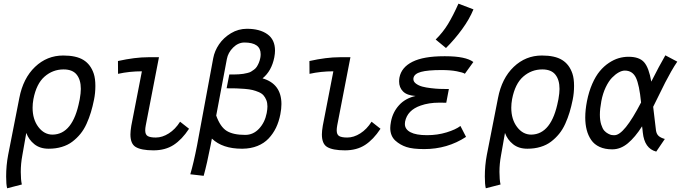

<svg xmlns="http://www.w3.org/2000/svg" viewBox="-20 -804 3682 1038"><path d="M84.5 -274.4Q105 -380.9 169.4 -442.4Q233.9 -503.9 321.8 -503.9Q392.1 -503.9 431.2 -479.7Q470.2 -455.6 486.8 -405.8Q495.6 -379.4 495.6 -339.4Q495.6 -300.8 488.3 -265.1Q481 -228.5 471.4 -197Q461.9 -165.5 448 -134.8Q434.1 -104 414.8 -80.3Q395.5 -56.6 371.1 -38.1Q346.7 -19.5 314.2 -9.8Q281.7 0 243.7 0H242.7Q196.3 0 165.8 -24.4Q135.3 -48.8 122.1 -85.4L100.6 36.6Q92.3 81.1 92.3 125.5Q92.3 167.5 98.1 193.4L18.6 213.9Q13.2 193.4 13.2 150.4Q13.2 90.8 23.9 34.2ZM409.2 -258.8Q409.2 -260.3 410.2 -263.2Q411.1 -266.1 411.1 -267.6Q417 -301.3 417 -323.2Q417 -372.6 394.5 -400.6Q372.1 -428.7 323.7 -428.7Q265.6 -428.7 221.2 -390.1Q176.8 -351.6 160.6 -268.1Q156.2 -243.7 156.2 -221.7Q156.2 -158.7 187.5 -117.4Q218.8 -76.2 264.2 -76.2Q374 -77.6 409.2 -258.8Z M780.8 -494.6H839.4Q839.4 -494.6 768.1 -126.5Q765.1 -110.8 765.1 -99.6Q765.1 -76.2 778.6 -68.4Q792 -60.5 822.3 -60.5Q857.4 -60.5 892.6 -82.8Q927.7 -105 953.6 -146L1002 -107.9Q963.4 -49.3 918.5 -20.3Q873.5 8.8 809.6 8.8Q743.2 8.8 712.9 -9.8Q685.1 -26.9 685.1 -77.6Q685.1 -95.2 689.9 -124.5L747.1 -418.5Q679.7 -418.5 618.2 -404.8L617.7 -474.1Q710 -494.6 780.8 -494.6Z M1305.7 -74.7Q1349.1 -74.7 1380.6 -108.4Q1412.1 -142.1 1421.9 -192.9Q1425.8 -213.9 1425.8 -228.5Q1425.8 -248 1419.7 -263.2Q1413.6 -278.3 1404.3 -288.8Q1395 -299.3 1378.2 -306.4Q1361.3 -313.5 1345.2 -317.4Q1329.1 -321.3 1303.5 -323.5Q1277.8 -325.7 1257.3 -326.2Q1236.8 -326.7 1205.1 -326.7L1219.7 -401.4Q1237.3 -401.4 1246.3 -401.4Q1255.4 -401.4 1271 -402.3Q1286.6 -403.3 1295.2 -404.8Q1303.7 -406.2 1316.7 -409.2Q1329.6 -412.1 1336.9 -416.5Q1344.2 -420.9 1353.5 -427.7Q1362.8 -434.6 1368.4 -443.4Q1374 -452.1 1379.2 -464.1Q1384.3 -476.1 1387.2 -490.7Q1389.2 -500.5 1389.2 -511.2Q1389.2 -574.2 1300.8 -574.2Q1267.1 -573.7 1240 -546.6Q1212.9 -519.5 1206.5 -484.9Q1203.6 -469.7 1182.6 -358.4Q1161.6 -247.1 1148.9 -179.2Q1170.9 -117.7 1205.8 -96.2Q1240.7 -74.7 1305.7 -74.7ZM1125.5 -54.7Q1124 -46.9 1121.6 -34.7Q1119.1 -22.5 1118.7 -19Q1099.1 81.1 1081.1 146.5L1008.8 138.2Q1026.9 76.7 1045.4 -18.1Q1053.7 -61 1088.9 -253.2Q1124 -445.3 1132.8 -489.7Q1140.1 -528.8 1164.3 -564.5Q1188.5 -600.1 1228.5 -624.3Q1268.6 -648.4 1314.9 -648.4Q1384.3 -648.4 1425.5 -619.1Q1466.8 -589.8 1466.8 -530.3Q1466.8 -514.6 1462.9 -493.7Q1448.2 -419.9 1399.4 -380.4Q1501.5 -350.6 1501.5 -241.2Q1501.5 -215.8 1495.6 -186Q1487.8 -146 1472.2 -113.5Q1456.5 -81.1 1432.1 -55.2Q1407.7 -29.3 1371.8 -14.9Q1335.9 -0.5 1291 0H1287.6Q1182.6 0 1125.5 -54.7Z M1815.9 -494.6H1874.5Q1874.5 -494.6 1803.2 -126.5Q1800.3 -110.8 1800.3 -99.6Q1800.3 -76.2 1813.7 -68.4Q1827.1 -60.5 1857.4 -60.5Q1892.6 -60.5 1927.7 -82.8Q1962.9 -105 1988.8 -146L2037.1 -107.9Q1998.5 -49.3 1953.6 -20.3Q1908.7 8.8 1844.7 8.8Q1778.3 8.8 1748 -9.8Q1720.2 -26.9 1720.2 -77.6Q1720.2 -95.2 1725.1 -124.5L1782.2 -418.5Q1714.8 -418.5 1653.3 -404.8L1652.8 -474.1Q1745.1 -494.6 1815.9 -494.6Z M2335.4 -590.3Q2375 -629.4 2402.1 -674.1Q2429.2 -718.8 2458.5 -784.2L2539.6 -753.4Q2518.1 -700.7 2478 -645.8Q2438 -590.8 2391.1 -544.4ZM2499.5 -64Q2398.9 2 2273.4 2Q2210.9 2 2177 -9.3Q2143.1 -20.5 2117.2 -43.9Q2089.8 -69.3 2089.8 -112.3Q2089.8 -125.5 2093.8 -147Q2103.5 -197.8 2137.2 -235.1Q2170.9 -272.5 2226.6 -285.2Q2180.2 -288.1 2158.9 -309.6Q2137.7 -331.1 2137.7 -363.3Q2137.7 -375.5 2139.6 -385.3Q2150.4 -440.4 2210.2 -470.2Q2270 -500 2380.9 -500H2387.7Q2497.6 -500 2539.1 -468.8L2493.2 -405.3Q2483.4 -412.1 2449.2 -418.7Q2415 -425.3 2367.2 -425.3Q2292 -425.3 2255.9 -415.3Q2219.7 -405.3 2215.3 -382.3Q2214.8 -380.4 2214.8 -376.5Q2214.8 -362.3 2229 -351.8Q2243.2 -341.3 2262.7 -335.9Q2282.2 -330.6 2309.8 -327.4Q2337.4 -324.2 2356.2 -323.5Q2375 -322.8 2395.5 -322.8H2397.9H2406.7L2392.6 -248.5Q2386.2 -248.5 2373.5 -248.8Q2360.8 -249 2354.5 -249Q2298.3 -249 2254.4 -233.4Q2182.1 -208.5 2169.9 -146Q2168.9 -141.6 2168.9 -133.8Q2168.9 -105 2199.2 -89.1Q2229.5 -73.2 2288.6 -73.2Q2345.2 -73.2 2394.5 -88.4Q2443.8 -103.5 2469.2 -123Z M2672.4 -274.4Q2692.9 -380.9 2757.3 -442.4Q2821.8 -503.9 2909.7 -503.9Q2980 -503.9 3019 -479.7Q3058.1 -455.6 3074.7 -405.8Q3083.5 -379.4 3083.5 -339.4Q3083.5 -300.8 3076.2 -265.1Q3068.8 -228.5 3059.3 -197Q3049.8 -165.5 3035.9 -134.8Q3022 -104 3002.7 -80.3Q2983.4 -56.6 2959 -38.1Q2934.6 -19.5 2902.1 -9.8Q2869.6 0 2831.5 0H2830.6Q2784.2 0 2753.7 -24.4Q2723.1 -48.8 2710 -85.4L2688.5 36.6Q2680.2 81.1 2680.2 125.5Q2680.2 167.5 2686 193.4L2606.4 213.9Q2601.1 193.4 2601.1 150.4Q2601.1 90.8 2611.8 34.2ZM2997.1 -258.8Q2997.1 -260.3 2998 -263.2Q2999 -266.1 2999 -267.6Q3004.9 -301.3 3004.9 -323.2Q3004.9 -372.6 2982.4 -400.6Q2960 -428.7 2911.6 -428.7Q2853.5 -428.7 2809.1 -390.1Q2764.6 -351.6 2748.5 -268.1Q2744.1 -243.7 2744.1 -221.7Q2744.1 -158.7 2775.4 -117.4Q2806.6 -76.2 2852.1 -76.2Q2961.9 -77.6 2997.1 -258.8Z M3231 -257.3Q3223.1 -215.3 3223.1 -183.6Q3223.1 -153.3 3230.2 -130.9Q3237.3 -108.4 3246.6 -97.9Q3255.9 -87.4 3267.8 -81.3Q3279.8 -75.2 3285.6 -74.2Q3291.5 -73.2 3296.4 -73.2H3302.7Q3354 -73.2 3445.8 -250Q3436.5 -345.2 3418 -383.8Q3399.4 -422.4 3357.9 -422.4Q3342.8 -422.4 3325 -412.6Q3307.1 -402.8 3288.8 -384Q3270.5 -365.2 3254.6 -332Q3238.8 -298.8 3231 -257.3ZM3511.2 -226.6Q3524.4 -113.3 3526.4 -99.1Q3529.3 -79.1 3541 -68.8Q3552.7 -58.6 3574.2 -52.7L3527.8 15.6Q3463.9 -1 3455.1 -87.9Q3454.6 -93.3 3453.4 -104.2Q3452.1 -115.2 3451.2 -121.1Q3413.6 -62 3374.3 -29.3Q3335 3.4 3290 3.4Q3250.5 3.4 3221.7 -9.8Q3192.9 -22.9 3176.3 -47.1Q3159.7 -71.3 3151.9 -101.6Q3144 -131.8 3144 -168.9Q3144 -209.5 3153.3 -257.3Q3163.6 -309.1 3181.9 -350.8Q3200.2 -392.6 3222.7 -419.4Q3245.1 -446.3 3272 -464.1Q3298.8 -481.9 3325 -489.5Q3351.1 -497.1 3377.9 -497.1Q3436.5 -497.1 3462.4 -467.3Q3488.3 -437.5 3501 -362.8Q3543.5 -446.8 3577.1 -504.9L3641.6 -470.7Q3626.5 -449.2 3607.9 -416.5Q3589.4 -383.8 3576.4 -358.2Q3563.5 -332.5 3542 -288.8Q3520.5 -245.1 3511.2 -226.6Z"/></svg>

Font: Fantasque Sans Mono
Style: Italic
Weight: 400
Italic angle: -11°
Monospace: yes
Designer: Jany Belluz
Version: Version 1.8.0 ; ttfautohint (v1.8.2)